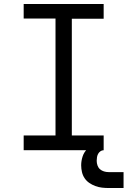

<svg xmlns="http://www.w3.org/2000/svg" viewBox="-20 -755 641 965"><path d="M99 0V-74H259V-662H99V-735H501V-661H341V-74H501V0ZM526 190Q509 190 492 188Q475 186 459 180Q443 174 429 164.5Q415 155 405.5 141Q396 127 392 110Q388 93 388 76Q388 54 395 32Q402 10 418.5 -6Q435 -22 457 -28.5Q479 -35 501 -35V0Q492 0 484.5 5.5Q477 11 473 18.5Q469 26 467.5 35Q466 44 466 53Q466 65 470 76.5Q474 88 482.5 95.5Q491 103 502.5 106.5Q514 110 526 110H601V190Z"/></svg>

Font: Iosevka Meiseki Sans
Style: Regular
Weight: 400
Monospace: yes
Designer: Belleve Invis
Foundry: Belleve Invis
Version: Version 11.2.6; ttfautohint (v1.8.4)